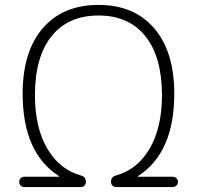

<svg xmlns="http://www.w3.org/2000/svg" viewBox="-20 -760 801 780"><path d="M79 0Q70 0 64 -6Q58 -12 58 -21Q58 -30 64 -36Q70 -42 79 -42H219Q220 -42 220 -44Q220 -45 219 -45Q72 -139 72 -380Q72 -550 153.5 -645Q235 -740 380 -740Q525 -740 606.5 -645Q688 -550 688 -380Q688 -139 541 -45Q540 -45 540 -44Q540 -42 541 -42H681Q690 -42 696.5 -36Q703 -30 703 -21Q703 -12 696.5 -6Q690 0 681 0H452Q443 0 437 -6Q431 -12 431 -21Q431 -42 451 -47Q538 -71 588 -156.5Q638 -242 638 -373Q638 -529 570.5 -613Q503 -697 380 -697Q257 -697 189.5 -613Q122 -529 122 -373Q122 -242 172 -156.5Q222 -71 309 -47Q329 -42 329 -21Q329 -12 323 -6Q317 0 308 0Z"/></svg>

Font: Rounded Mplus 1c Light
Style: Regular
Weight: 300
Version: Version 1.059.20150529